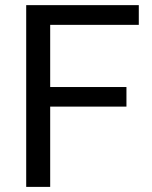

<svg xmlns="http://www.w3.org/2000/svg" viewBox="-20 -731 593 751"><path d="M474.6 -314H176.3V0H82.5V-710.9H522.9V-633.8H176.3V-390.6H474.6Z"/></svg>

Font: TypoPRO Roboto
Style: Regular
Weight: 400
Designer: Google
Version: Version 2.136; 2016